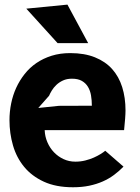

<svg xmlns="http://www.w3.org/2000/svg" viewBox="-20 -782 590 810"><path d="M501 -79Q482.5 -60 461 -44Q439.5 -28 413.5 -16.5Q387.5 -5 356.5 1.5Q325.5 8 288 8Q216 8 165 -15.5Q114 -39 81.8 -78.2Q49.5 -117.5 34.8 -168.5Q20 -219.5 20 -275Q20 -310.5 27 -345.2Q34 -380 48.2 -411.2Q62.5 -442.5 83.8 -469.5Q105 -496.5 133.5 -516Q162 -535.5 197.8 -546.8Q233.5 -558 276.5 -558Q336.5 -558 380.5 -540.2Q424.5 -522.5 453 -490.8Q481.5 -459 495.5 -414.5Q509.5 -370 509.5 -316Q509.5 -302.5 507.8 -280.5Q506 -258.5 503.5 -233H168.5Q169.5 -206 180 -181.8Q190.5 -157.5 207.8 -139.5Q225 -121.5 248 -110.8Q271 -100 298 -100Q320 -100 339.8 -105Q359.5 -110 375.8 -117.2Q392 -124.5 404.5 -132.2Q417 -140 424 -146ZM367.5 -336Q367.5 -359 364 -379.5Q360.5 -400 351 -415.8Q341.5 -431.5 325.2 -440.8Q309 -450 283.5 -450Q262 -450 245.8 -442.5Q229.5 -435 217.8 -423.8Q206 -412.5 198.5 -400Q191 -387.5 187 -378L141.5 -326.5L228 -335.5ZM352 -600H223L91 -745.5L264.5 -762.5Z"/></svg>

Font: B612
Style: Bold
Weight: 700
Designer: Nicolas Chauveau, Thomas Paillot, Jonathan Favre-Lamarine, Jean-Luc Vinot
Foundry: AIRBUS
Version: Version 1.008